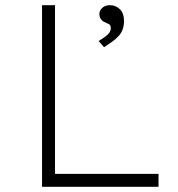

<svg xmlns="http://www.w3.org/2000/svg" viewBox="-20 -720 685 740"><path d="M142 0V-700H192V-50H591V0ZM381 -538 360 -562Q375 -571 386 -579Q397 -587 402 -595Q407 -603 407 -611Q407 -623 400.5 -626.5Q394 -630 385 -634Q376 -637 369.5 -645.5Q363 -654 363 -666Q363 -680 374.5 -690Q386 -700 403 -700Q427 -700 442.5 -684Q458 -668 458 -639Q458 -622 453 -607.5Q448 -593 437.5 -581.5Q427 -570 412.5 -559.5Q398 -549 381 -538Z"/></svg>

Font: Lexend Exa ExtraLight
Style: Regular
Weight: 250
Designer: Bonnie Shaver-Troup, Thomas Jockin
Foundry: Lexend
Version: Version 1.007